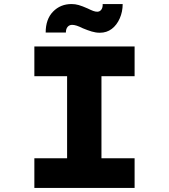

<svg xmlns="http://www.w3.org/2000/svg" viewBox="-20 -930 836 950"><path d="M150 0V-147H312V-553H150V-700H646V-553H482V-147H646V0ZM474 -768Q454 -768 434 -774Q414 -780 390 -790Q372 -799 359.5 -803Q347 -807 337 -807Q323 -807 314.5 -797Q306 -787 306 -769H206Q206 -835 242.5 -872.5Q279 -910 334 -910Q352 -910 369.5 -905Q387 -900 414 -888Q430 -880 441 -876Q452 -872 461 -872Q474 -872 481.5 -882.5Q489 -893 488 -910H587Q587 -872 572.5 -839Q558 -806 533 -787Q508 -768 474 -768Z"/></svg>

Font: Lexend Mega
Style: Bold
Weight: 700
Version: Version 1.007